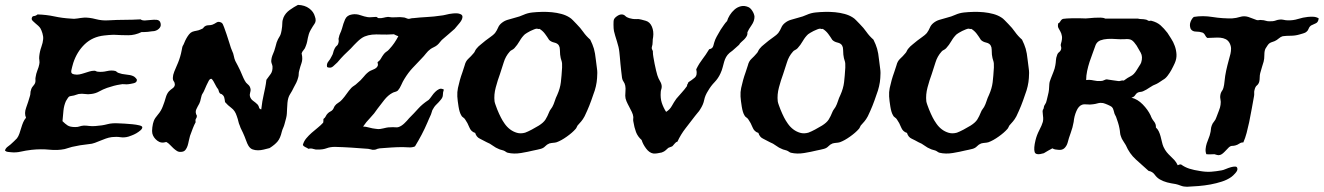

<svg xmlns="http://www.w3.org/2000/svg" viewBox="-55 -584 5281 766"><path d="M509.8 -456.1Q483.4 -443.4 457 -443.4Q430.7 -443.4 398.4 -445.3Q389.6 -445.3 379.4 -444.3Q369.1 -443.4 360.4 -442.4Q314.5 -437.5 283.2 -407.7Q252 -377.9 237.3 -333Q232.4 -316.4 229.5 -302.7Q226.6 -289.1 242.2 -287.1Q252 -285.2 261.7 -287.1Q271.5 -289.1 281.7 -292.5Q292 -295.9 301.8 -298.8Q311.5 -301.8 321.3 -301.8Q325.2 -301.8 328.6 -299.8Q332 -297.9 335.9 -297.9Q352.5 -295.9 371.1 -300.3Q389.6 -304.7 405.3 -300.8Q408.2 -299.8 410.6 -297.4Q413.1 -294.9 418 -293Q430.7 -288.1 448.2 -286.6Q465.8 -285.2 476.6 -280.3Q481.4 -278.3 486.3 -272.9Q491.2 -267.6 491.2 -265.6Q491.2 -254.9 478.5 -252Q465.8 -249 457 -248Q449.2 -247.1 441.4 -248Q433.6 -249 425.8 -247.1Q412.1 -245.1 399.4 -241.7Q386.7 -238.3 372.1 -233.4Q355.5 -227.5 340.8 -219.2Q326.2 -210.9 308.6 -209Q295.9 -207 284.2 -209Q272.5 -210.9 258.8 -209Q253.9 -208 249.5 -206.1Q245.1 -204.1 240.2 -203.1Q231.4 -201.2 227.1 -200.7Q222.7 -200.2 220.2 -198.2Q217.8 -196.3 215.3 -192.4Q212.9 -188.5 208 -180.7Q200.2 -163.1 198.2 -143.1Q196.3 -123 194.3 -100.6Q205.1 -89.8 214.8 -83.5Q224.6 -77.1 245.1 -77.1Q255.9 -77.1 262.2 -79.6Q268.6 -82 279.3 -83Q290 -83 300.8 -81.5Q311.5 -80.1 325.2 -81.1Q353.5 -83 373 -88.4Q392.6 -93.8 420.9 -91.8Q426.8 -91.8 441.9 -90.8Q457 -89.8 472.7 -88.4Q488.3 -86.9 500.5 -84Q512.7 -81.1 512.7 -76.2Q512.7 -70.3 505.4 -64Q498 -57.6 488.8 -52.2Q479.5 -46.9 470.2 -43.5Q460.9 -40 458 -39.1Q441.4 -34.2 425.8 -36.6Q410.2 -39.1 391.6 -37.1Q377.9 -35.2 367.2 -31.2Q356.4 -27.3 345.7 -22.9Q335 -18.6 323.7 -14.2Q312.5 -9.8 297.9 -8.8Q278.3 -6.8 264.6 -4.4Q251 -2 232.4 2Q224.6 3.9 217.8 6.3Q210.9 8.8 203.1 10.7Q174.8 16.6 142.1 13.2Q109.4 9.8 71.3 13.7Q46.9 16.6 27.8 21Q8.8 25.4 -10.7 23.4Q-17.6 22.5 -23.9 22Q-30.3 21.5 -35.2 16.6Q-33.2 8.8 -26.4 2.9Q-19.5 -2.9 -12.7 -7.8Q-5.9 -13.7 0.5 -20Q6.8 -26.4 12.7 -32.2Q18.6 -40 22.5 -51.3Q26.4 -62.5 29.8 -74.2Q33.2 -85.9 37.6 -96.2Q42 -106.4 48.8 -114.3Q41 -131.8 49.3 -154.3Q57.6 -176.8 64.5 -201.2Q66.4 -207 66.4 -212.9Q66.4 -218.8 68.4 -223.6Q70.3 -233.4 77.1 -240.7Q84 -248 85.9 -255.9Q86.9 -260.7 86.4 -265.6Q85.9 -270.5 86.9 -275.4Q88.9 -290 94.2 -303.2Q99.6 -316.4 101.6 -327.1Q103.5 -335 102.1 -343.3Q100.6 -351.6 101.6 -359.4Q103.5 -378.9 109.9 -396.5Q116.2 -414.1 117.2 -427.7Q118.2 -438.5 114.3 -451.2Q110.4 -463.9 106.4 -470.7Q103.5 -475.6 97.7 -481Q91.8 -486.3 85.9 -491.2Q80.1 -496.1 75.7 -500.5Q71.3 -504.9 71.3 -508.8Q72.3 -519.5 80.1 -520Q87.9 -520.5 94.7 -526.4Q129.9 -525.4 161.6 -518.6Q193.4 -511.7 227.5 -509.8Q240.2 -507.8 253.9 -510.3Q267.6 -512.7 280.3 -513.7Q300.8 -514.6 326.7 -507.8Q352.5 -501 377.9 -502.9Q412.1 -504.9 442.4 -504.9Q472.7 -504.9 505.9 -506.8Q511.7 -502 523.4 -502.4Q535.2 -502.9 547.4 -504.4Q559.6 -505.9 569.8 -504.9Q580.1 -503.9 584 -496.1Q589.8 -482.4 582 -472.7Q574.2 -462.9 560.5 -460Q556.6 -460 549.8 -459Q543 -458 535.2 -457Q527.3 -456.1 520 -456.1Q512.7 -456.1 509.8 -456.1Z M608.4 -17.6Q587.9 -10.7 572.3 -22.9Q556.6 -35.2 552.7 -51.8Q550.8 -59.6 552.7 -75.7Q554.7 -91.8 558.6 -101.6Q562.5 -112.3 575.2 -127Q587.9 -141.6 594.7 -160.2Q601.6 -177.7 606 -193.8Q610.4 -210 619.1 -219.7Q626 -226.6 633.8 -231.9Q641.6 -237.3 642.6 -246.1Q642.6 -253.9 638.2 -259.8Q633.8 -265.6 634.8 -275.4Q634.8 -284.2 640.1 -297.9Q645.5 -311.5 650.4 -322.3Q661.1 -345.7 667 -370.1Q668.9 -377 670.4 -386.2Q671.9 -395.5 673.8 -400.4Q676.8 -404.3 680.2 -413.1Q683.6 -421.9 688.5 -430.7Q693.4 -439.5 699.2 -446.8Q705.1 -454.1 711.9 -457Q719.7 -460 729 -461.4Q738.3 -462.9 746.1 -466.8Q754.9 -469.7 756.8 -473.6Q758.8 -477.5 766.6 -481.4Q772.5 -483.4 778.8 -483.4Q785.2 -483.4 792 -485.4Q799.8 -488.3 808.6 -494.1Q817.4 -500 829.1 -493.2Q834 -490.2 838.9 -475.6Q843.8 -460.9 848.6 -448.2Q850.6 -441.4 854 -431.6Q857.4 -421.9 860.4 -411.6Q863.3 -401.4 866.2 -393.1Q869.1 -384.8 871.1 -380.9Q876 -371.1 877.9 -360.4Q879.9 -349.6 883.8 -340.8Q888.7 -331.1 893.6 -322.3Q898.4 -313.5 903.3 -302.7Q908.2 -292 912.1 -282.2Q916 -272.5 921.9 -261.7Q925.8 -253.9 933.6 -247.6Q941.4 -241.2 943.4 -233.4Q946.3 -225.6 943.4 -216.3Q940.4 -207 942.4 -199.2Q945.3 -188.5 955.1 -181.6Q964.8 -174.8 972.7 -167Q977.5 -161.1 978.5 -155.3Q979.5 -149.4 987.3 -147.5Q989.3 -166 991.7 -179.7Q994.1 -193.4 997.1 -206.5Q1000 -219.7 1002.9 -233.9Q1005.9 -248 1007.8 -265.6Q1017.6 -278.3 1025.4 -289.6Q1033.2 -300.8 1032.2 -319.3Q1031.2 -325.2 1028.8 -331.1Q1026.4 -336.9 1027.3 -343.8Q1028.3 -353.5 1031.2 -361.3Q1034.2 -369.1 1039.1 -380.9Q1042 -388.7 1043.9 -397Q1045.9 -405.3 1048.8 -415Q1051.8 -422.9 1054.2 -427.7Q1056.6 -432.6 1059.6 -437Q1062.5 -441.4 1064.5 -446.8Q1066.4 -452.1 1068.4 -462.9Q1071.3 -479.5 1071.3 -491.2Q1071.3 -502.9 1076.2 -514.6Q1084 -532.2 1101.1 -544.4Q1118.2 -556.6 1133.8 -564.5Q1161.1 -563.5 1178.7 -550.3Q1196.3 -537.1 1201.2 -518.6Q1208 -501 1200.2 -489.7Q1192.4 -478.5 1184.6 -464.8Q1179.7 -456.1 1177.2 -448.2Q1174.8 -440.4 1173.3 -433.1Q1171.9 -425.8 1170.4 -418Q1168.9 -410.2 1165 -400.4Q1162.1 -390.6 1156.2 -384.3Q1150.4 -377.9 1148.4 -371.1Q1151.4 -357.4 1150.9 -348.6Q1150.4 -339.8 1147.9 -332.5Q1145.5 -325.2 1143.1 -317.9Q1140.6 -310.5 1138.7 -301.8Q1136.7 -294.9 1136.7 -288.1Q1136.7 -281.2 1134.8 -275.4Q1131.8 -263.7 1127 -253.9Q1122.1 -244.1 1117.2 -235.4Q1110.4 -220.7 1102.1 -208Q1093.8 -195.3 1091.8 -173.8Q1090.8 -160.2 1090.3 -149.9Q1089.8 -139.6 1089.4 -130.9Q1088.9 -122.1 1086.4 -112.3Q1084 -102.5 1080.1 -88.9Q1078.1 -81.1 1074.7 -73.7Q1071.3 -66.4 1069.3 -58.6Q1063.5 -33.2 1052.7 -20Q1042 -6.8 1020.5 6.8Q1008.8 9.8 997.1 12.7Q985.4 15.6 974.1 15.6Q962.9 15.6 953.1 12.2Q943.4 8.8 936.5 -2Q931.6 -9.8 926.3 -24.9Q920.9 -40 914.1 -54.7Q911.1 -61.5 907.7 -67.9Q904.3 -74.2 902.3 -81.1Q897.5 -91.8 896 -99.6Q894.5 -107.4 889.6 -121.1Q882.8 -142.6 868.2 -153.3Q853.5 -164.1 842.8 -176.8Q841.8 -186.5 839.8 -194.3Q837.9 -202.1 831.1 -207Q829.1 -209 826.2 -209.5Q823.2 -210 821.3 -212.9Q818.4 -216.8 817.4 -222.2Q816.4 -227.5 813.5 -230.5Q811.5 -232.4 807.6 -239.3Q803.7 -246.1 800.3 -252.9Q796.9 -259.8 793 -265.1Q789.1 -270.5 787.1 -269.5Q782.2 -269.5 777.8 -261.7Q773.4 -253.9 769 -244.1Q764.6 -234.4 760.7 -225.1Q756.8 -215.8 753.9 -211.9Q749 -205.1 746.6 -191.9Q744.1 -178.7 740.2 -170.9Q733.4 -159.2 728 -147.5Q722.7 -135.7 730.5 -122.1Q730.5 -115.2 727.1 -110.8Q723.6 -106.4 725.6 -96.7Q719.7 -85.9 714.4 -72.3Q709 -58.6 703.1 -42Q700.2 -32.2 698.2 -22Q696.3 -11.7 693.4 -2.4Q690.4 6.8 685.1 13.7Q679.7 20.5 670.9 21.5Q659.2 23.4 651.4 18.6Q643.6 13.7 636.7 7.3Q629.9 1 623 -6.3Q616.2 -13.7 608.4 -17.6Z M1393.6 -79.1Q1403.3 -79.1 1417.5 -75.2Q1431.6 -71.3 1442.4 -70.3Q1454.1 -68.4 1460.9 -69.3Q1467.8 -70.3 1474.1 -71.8Q1480.5 -73.2 1486.8 -74.7Q1493.2 -76.2 1503.9 -76.2Q1511.7 -77.1 1521 -76.2Q1530.3 -75.2 1535.2 -77.1Q1546.9 -81.1 1558.1 -91.8Q1569.3 -102.5 1577.1 -112.3Q1597.7 -132.8 1613.8 -150.9Q1629.9 -168.9 1655.3 -185.5Q1661.1 -191.4 1667.5 -200.7Q1673.8 -210 1681.2 -217.3Q1688.5 -224.6 1696.8 -228.5Q1705.1 -232.4 1715.8 -226.6Q1711.9 -215.8 1711.9 -205.6Q1711.9 -195.3 1703.1 -185.5Q1695.3 -175.8 1686 -167Q1676.8 -158.2 1669.9 -144.5Q1667 -136.7 1666 -132.3Q1665 -127.9 1661.1 -120.1Q1658.2 -113.3 1655.8 -108.4Q1653.3 -103.5 1650.4 -95.7Q1639.6 -70.3 1627 -46.4Q1614.3 -22.5 1600.6 0Q1589.8 4.9 1575.7 3.9Q1561.5 2.9 1551.8 2.9Q1529.3 2.9 1506.8 4.4Q1484.4 5.9 1460 7.8Q1453.1 8.8 1450.7 9.8Q1448.2 10.7 1446.3 11.7Q1444.3 12.7 1441.4 13.2Q1438.5 13.7 1431.6 13.7Q1427.7 12.7 1423.3 11.7Q1418.9 10.7 1414.1 9.8Q1377 6.8 1346.2 4.9Q1315.4 2.9 1281.2 2Q1262.7 2 1248.5 7.3Q1234.4 12.7 1214.8 12.7Q1205.1 13.7 1195.3 10.3Q1185.5 6.8 1175.8 9.8Q1169.9 5.9 1163.1 2.9Q1156.2 0 1153.3 -5.9Q1157.2 -20.5 1167 -32.2Q1176.8 -43.9 1188.5 -54.2Q1200.2 -64.5 1212.4 -74.2Q1224.6 -84 1234.4 -94.7Q1235.4 -98.6 1235.4 -109.4Q1242.2 -114.3 1244.6 -120.1Q1247.1 -126 1252.9 -131.8Q1257.8 -136.7 1263.2 -139.2Q1268.6 -141.6 1272.5 -146.5Q1275.4 -150.4 1276.9 -154.3Q1278.3 -158.2 1281.2 -162.1Q1286.1 -168.9 1294.4 -173.8Q1302.7 -178.7 1309.6 -186.5Q1319.3 -197.3 1328.1 -210Q1336.9 -222.7 1346.7 -233.4Q1351.6 -238.3 1357.9 -242.2Q1364.3 -246.1 1369.1 -251Q1384.8 -263.7 1396.5 -278.3Q1408.2 -293 1420.9 -300.8Q1426.8 -303.7 1433.1 -306.2Q1439.5 -308.6 1444.3 -312Q1449.2 -315.4 1451.7 -320.8Q1454.1 -326.2 1451.2 -335.9Q1460 -341.8 1464.8 -350.6Q1469.7 -359.4 1475.6 -367.2Q1480.5 -374 1486.8 -377.9Q1493.2 -381.8 1498 -387.7Q1509.8 -400.4 1518.1 -412.6Q1526.4 -424.8 1534.2 -439.5Q1525.4 -442.4 1516.6 -447.3Q1486.3 -445.3 1465.8 -446.3Q1445.3 -447.3 1429.7 -445.8Q1414.1 -444.3 1399.9 -438.5Q1385.7 -432.6 1369.1 -416Q1362.3 -409.2 1357.4 -404.3Q1352.5 -399.4 1344.7 -390.6Q1328.1 -375 1317.4 -364.3Q1306.6 -353.5 1291 -335Q1283.2 -327.1 1273.4 -318.8Q1263.7 -310.5 1250 -316.4Q1247.1 -329.1 1254.9 -338.4Q1262.7 -347.7 1267.6 -358.4Q1273.4 -368.2 1274.4 -374.5Q1275.4 -380.9 1280.3 -390.6Q1284.2 -398.4 1289.1 -401.9Q1293.9 -405.3 1295.9 -416Q1296.9 -420.9 1295.9 -425.3Q1294.9 -429.7 1296.9 -434.6Q1298.8 -444.3 1302.2 -451.2Q1305.7 -458 1309.6 -470.7Q1314.5 -490.2 1321.8 -506.8Q1329.1 -523.4 1349.6 -526.4Q1366.2 -529.3 1382.8 -523.4Q1399.4 -517.6 1412.1 -515.6Q1419.9 -514.6 1428.7 -515.6Q1437.5 -516.6 1445.3 -516.6Q1451.2 -515.6 1450.7 -514.2Q1450.2 -512.7 1455.1 -511.7Q1465.8 -510.7 1474.6 -513.2Q1483.4 -515.6 1493.2 -516.6Q1507.8 -513.7 1524.9 -515.1Q1542 -516.6 1553.7 -514.6Q1558.6 -514.6 1564 -512.2Q1569.3 -509.8 1574.2 -508.8Q1579.1 -508.8 1583.5 -510.3Q1587.9 -511.7 1594.7 -511.7Q1620.1 -514.6 1648.4 -516.1Q1676.8 -517.6 1702.1 -521.5Q1712.9 -522.5 1722.2 -524.9Q1731.4 -527.3 1737.3 -528.3Q1743.2 -529.3 1752 -530.3Q1760.7 -531.2 1768.6 -530.8Q1776.4 -530.3 1782.7 -527.3Q1789.1 -524.4 1790 -518.6Q1791 -507.8 1779.3 -493.2Q1767.6 -478.5 1758.8 -468.8Q1747.1 -458 1735.8 -448.7Q1724.6 -439.5 1714.8 -430.7Q1707 -424.8 1701.2 -417Q1695.3 -409.2 1689.5 -404.3Q1683.6 -399.4 1676.3 -396Q1668.9 -392.6 1663.1 -388.7Q1652.3 -380.9 1644.5 -370.6Q1636.7 -360.4 1626 -349.6Q1607.4 -330.1 1590.8 -312.5Q1574.2 -294.9 1558.6 -269.5Q1551.8 -258.8 1545.9 -245.1Q1540 -231.4 1532.2 -222.7Q1527.3 -218.8 1521 -217.3Q1514.6 -215.8 1509.8 -212.9Q1493.2 -204.1 1478 -185.1Q1462.9 -166 1451.2 -150.4Q1438.5 -130.9 1421.9 -113.8Q1405.3 -96.7 1393.6 -79.1Z M2299.8 -425.8Q2309.6 -406.2 2314.5 -389.6Q2319.3 -373 2322.3 -344.7Q2324.2 -325.2 2326.7 -310.1Q2329.1 -294.9 2327.1 -272.5Q2326.2 -256.8 2322.3 -239.7Q2318.4 -222.7 2312.5 -208Q2303.7 -181.6 2295.9 -162.1Q2288.1 -142.6 2277.3 -120.1Q2270.5 -107.4 2263.7 -99.6Q2256.8 -91.8 2249 -83Q2247.1 -80.1 2245.6 -76.2Q2244.1 -72.3 2241.2 -69.3Q2228.5 -54.7 2206.5 -39.1Q2184.6 -23.4 2166 -16.6Q2159.2 -14.6 2151.9 -14.2Q2144.5 -13.7 2136.7 -11.7Q2127 -7.8 2120.1 -0.5Q2113.3 6.8 2102.5 9.8Q2096.7 11.7 2088.4 13.2Q2080.1 14.6 2072.3 16.6Q2052.7 21.5 2023.9 26.4Q1995.1 31.2 1970.7 25.4Q1966.8 24.4 1962.9 21.5Q1959 18.6 1954.1 16.6Q1949.2 14.6 1944.3 13.7Q1939.5 12.7 1935.5 10.7Q1922.9 5.9 1911.1 -2.9Q1899.4 -11.7 1886.7 -16.6Q1873 -24.4 1859.4 -30.8Q1845.7 -37.1 1840.8 -53.7Q1824.2 -58.6 1817.4 -76.2Q1810.5 -93.8 1800.8 -107.4Q1797.9 -112.3 1792.5 -115.7Q1787.1 -119.1 1785.2 -124Q1778.3 -134.8 1774.4 -158.7Q1770.5 -182.6 1769.5 -199.2Q1768.6 -216.8 1772 -232.9Q1775.4 -249 1779.8 -264.6Q1784.2 -280.3 1789.6 -294.9Q1794.9 -309.6 1798.8 -323.2Q1802.7 -339.8 1813.5 -349.6Q1824.2 -359.4 1834 -371.1Q1837.9 -375 1839.8 -379.9Q1841.8 -384.8 1845.7 -389.6Q1853.5 -399.4 1863.3 -406.7Q1873 -414.1 1881.8 -421.9Q1891.6 -429.7 1902.3 -437Q1913.1 -444.3 1919.9 -452.1Q1927.7 -462.9 1932.1 -473.6Q1936.5 -484.4 1946.3 -492.2Q1957 -501 1970.2 -504.9Q1983.4 -508.8 2001 -513.7Q2017.6 -517.6 2033.7 -524.9Q2049.8 -532.2 2068.4 -534.2Q2085.9 -536.1 2106.4 -536.6Q2127 -537.1 2147 -535.2Q2167 -533.2 2185.1 -528.3Q2203.1 -523.4 2216.8 -514.6Q2223.6 -510.7 2231 -502.9Q2238.3 -495.1 2245.1 -488.3Q2260.7 -472.7 2272 -456.5Q2283.2 -440.4 2299.8 -425.8ZM2086.9 -469.7Q2083 -469.7 2075.7 -466.8Q2068.4 -463.9 2061 -460.4Q2053.7 -457 2047.9 -453.1Q2042 -449.2 2039.1 -447.3Q2027.3 -436.5 2018.1 -420.4Q2008.8 -404.3 1997.1 -391.6Q1992.2 -386.7 1986.8 -384.3Q1981.4 -381.8 1978.5 -377.9Q1961.9 -359.4 1954.6 -335Q1947.3 -310.5 1939.5 -288.1Q1930.7 -264.6 1922.9 -235.4Q1915 -206.1 1918 -179.7Q1918.9 -173.8 1922.4 -164.6Q1925.8 -155.3 1928.7 -147.5Q1932.6 -138.7 1936 -130.4Q1939.5 -122.1 1943.4 -115.2Q1949.2 -103.5 1958.5 -90.3Q1967.8 -77.1 1980 -67.9Q1992.2 -58.6 2007.3 -54.2Q2022.5 -49.8 2040 -54.7Q2050.8 -58.6 2066.4 -66.9Q2082 -75.2 2094.7 -83Q2113.3 -94.7 2121.1 -106.9Q2128.9 -119.1 2136.7 -138.7Q2138.7 -143.6 2142.1 -147.9Q2145.5 -152.3 2148.4 -157.2Q2154.3 -168 2158.2 -180.7Q2162.1 -193.4 2168 -205.1Q2179.7 -231.4 2182.6 -255.9Q2185.5 -280.3 2187.5 -314.5Q2188.5 -333 2185.1 -341.8Q2181.6 -350.6 2179.7 -366.2Q2178.7 -377 2178.7 -386.2Q2178.7 -395.5 2174.8 -402.3Q2169.9 -411.1 2156.7 -414.1Q2143.6 -417 2135.7 -424.8Q2127.9 -437.5 2119.1 -449.2Q2110.4 -460.9 2097.7 -468.8Q2092.8 -467.8 2090.8 -468.8Q2088.9 -469.7 2086.9 -469.7Z M2602.5 -137.7Q2617.2 -146.5 2625.5 -161.6Q2633.8 -176.8 2643.6 -190.4Q2654.3 -203.1 2665 -214.8Q2675.8 -226.6 2685.5 -240.2Q2686.5 -246.1 2687 -247.1Q2687.5 -248 2688 -248.5Q2688.5 -249 2689 -250Q2689.5 -251 2691.4 -255.9Q2704.1 -263.7 2716.3 -273.9Q2728.5 -284.2 2722.7 -307.6Q2729.5 -321.3 2735.4 -330.6Q2741.2 -339.8 2747.6 -348.1Q2753.9 -356.4 2760.3 -365.7Q2766.6 -375 2774.4 -387.7Q2788.1 -389.6 2791 -401.9Q2793.9 -414.1 2798.8 -426.8Q2803.7 -437.5 2809.6 -447.3Q2815.4 -457 2820.3 -465.8Q2827.1 -475.6 2833 -484.4Q2838.9 -493.2 2845.7 -500Q2848.6 -510.7 2856.4 -523.4Q2864.3 -536.1 2875.5 -545.9Q2886.7 -555.7 2900.9 -559.1Q2915 -562.5 2930.7 -555.7Q2939.5 -551.8 2946.8 -540Q2954.1 -528.3 2955.1 -517.6Q2955.1 -500 2943.4 -483.4Q2931.6 -466.8 2926.8 -455.1Q2927.7 -446.3 2923.8 -439.5Q2919.9 -432.6 2914.1 -426.8Q2908.2 -420.9 2902.3 -416Q2896.5 -411.1 2893.6 -405.3Q2881.8 -395.5 2875.5 -389.2Q2869.1 -382.8 2855.5 -373Q2846.7 -365.2 2841.8 -356.4Q2836.9 -347.7 2834 -337.4Q2831.1 -327.1 2828.1 -315.4Q2825.2 -303.7 2819.3 -291Q2810.5 -271.5 2795.9 -256.3Q2781.2 -241.2 2770.5 -222.7Q2757.8 -203.1 2754.4 -185.1Q2751 -167 2738.3 -147.5Q2734.4 -140.6 2728.5 -134.3Q2722.7 -127.9 2717.8 -121.1Q2699.2 -96.7 2680.2 -72.3Q2661.1 -47.9 2647.5 -18.6Q2641.6 -17.6 2637.2 -11.7Q2632.8 -5.9 2627.9 -1Q2625 1 2620.1 2.4Q2615.2 3.9 2611.3 5.9Q2605.5 10.7 2600.6 15.6Q2595.7 20.5 2585 24.4Q2577.1 26.4 2566.9 27.8Q2556.6 29.3 2550.8 28.3Q2535.2 25.4 2522.5 8.3Q2509.8 -8.8 2504.9 -25.4Q2489.3 -39.1 2482.4 -57.1Q2475.6 -75.2 2471.7 -99.6Q2470.7 -104.5 2471.2 -108.4Q2471.7 -112.3 2471.7 -117.2Q2470.7 -127 2465.8 -137.2Q2460.9 -147.5 2455.1 -158.2Q2449.2 -168.9 2444.3 -180.2Q2439.5 -191.4 2439.5 -202.1Q2439.5 -211.9 2440.4 -221.7Q2441.4 -231.4 2439.5 -242.2Q2437.5 -252 2432.1 -259.3Q2426.8 -266.6 2425.8 -280.3Q2424.8 -288.1 2423.3 -301.3Q2421.9 -314.5 2420.4 -328.6Q2418.9 -342.8 2418 -356Q2417 -369.1 2416 -376Q2414.1 -395.5 2406.2 -419.4Q2398.4 -443.4 2394.5 -460Q2392.6 -469.7 2392.6 -485.4Q2392.6 -501 2393.6 -503.9Q2395.5 -511.7 2405.8 -519Q2416 -526.4 2424.8 -526.4Q2433.6 -526.4 2439.5 -520.5Q2445.3 -514.6 2455.1 -511.7Q2462.9 -509.8 2467.8 -508.8Q2472.7 -507.8 2483.4 -507.8Q2493.2 -508.8 2503.4 -505.9Q2513.7 -502.9 2521.5 -501Q2538.1 -496.1 2545.9 -477.5Q2553.7 -459 2550.8 -436.5Q2548.8 -427.7 2548.8 -417Q2548.8 -406.2 2545.9 -397.5Q2543.9 -390.6 2547.4 -385.3Q2550.8 -379.9 2549.8 -374Q2549.8 -368.2 2551.8 -356Q2553.7 -343.8 2556.6 -329.6Q2559.6 -315.4 2562.5 -302.7Q2565.4 -290 2567.4 -284.2Q2571.3 -271.5 2578.1 -260.3Q2585 -249 2585 -238.3Q2585 -232.4 2583 -227.1Q2581.1 -221.7 2581.1 -216.8Q2579.1 -192.4 2585.4 -173.3Q2591.8 -154.3 2602.5 -137.7Z M3429.7 -425.8Q3439.5 -406.2 3444.3 -389.6Q3449.2 -373 3452.1 -344.7Q3454.1 -325.2 3456.5 -310.1Q3459 -294.9 3457 -272.5Q3456.1 -256.8 3452.1 -239.7Q3448.2 -222.7 3442.4 -208Q3433.6 -181.6 3425.8 -162.1Q3418 -142.6 3407.2 -120.1Q3400.4 -107.4 3393.6 -99.6Q3386.7 -91.8 3378.9 -83Q3377 -80.1 3375.5 -76.2Q3374 -72.3 3371.1 -69.3Q3358.4 -54.7 3336.4 -39.1Q3314.5 -23.4 3295.9 -16.6Q3289.1 -14.6 3281.7 -14.2Q3274.4 -13.7 3266.6 -11.7Q3256.8 -7.8 3250 -0.5Q3243.2 6.8 3232.4 9.8Q3226.6 11.7 3218.3 13.2Q3210 14.6 3202.1 16.6Q3182.6 21.5 3153.8 26.4Q3125 31.2 3100.6 25.4Q3096.7 24.4 3092.8 21.5Q3088.9 18.6 3084 16.6Q3079.1 14.6 3074.2 13.7Q3069.3 12.7 3065.4 10.7Q3052.7 5.9 3041 -2.9Q3029.3 -11.7 3016.6 -16.6Q3002.9 -24.4 2989.3 -30.8Q2975.6 -37.1 2970.7 -53.7Q2954.1 -58.6 2947.3 -76.2Q2940.4 -93.8 2930.7 -107.4Q2927.7 -112.3 2922.4 -115.7Q2917 -119.1 2915 -124Q2908.2 -134.8 2904.3 -158.7Q2900.4 -182.6 2899.4 -199.2Q2898.4 -216.8 2901.9 -232.9Q2905.3 -249 2909.7 -264.6Q2914.1 -280.3 2919.4 -294.9Q2924.8 -309.6 2928.7 -323.2Q2932.6 -339.8 2943.4 -349.6Q2954.1 -359.4 2963.9 -371.1Q2967.8 -375 2969.7 -379.9Q2971.7 -384.8 2975.6 -389.6Q2983.4 -399.4 2993.2 -406.7Q3002.9 -414.1 3011.7 -421.9Q3021.5 -429.7 3032.2 -437Q3043 -444.3 3049.8 -452.1Q3057.6 -462.9 3062 -473.6Q3066.4 -484.4 3076.2 -492.2Q3086.9 -501 3100.1 -504.9Q3113.3 -508.8 3130.9 -513.7Q3147.5 -517.6 3163.6 -524.9Q3179.7 -532.2 3198.2 -534.2Q3215.8 -536.1 3236.3 -536.6Q3256.8 -537.1 3276.9 -535.2Q3296.9 -533.2 3314.9 -528.3Q3333 -523.4 3346.7 -514.6Q3353.5 -510.7 3360.8 -502.9Q3368.2 -495.1 3375 -488.3Q3390.6 -472.7 3401.9 -456.5Q3413.1 -440.4 3429.7 -425.8ZM3216.8 -469.7Q3212.9 -469.7 3205.6 -466.8Q3198.2 -463.9 3190.9 -460.4Q3183.6 -457 3177.7 -453.1Q3171.9 -449.2 3168.9 -447.3Q3157.2 -436.5 3147.9 -420.4Q3138.7 -404.3 3127 -391.6Q3122.1 -386.7 3116.7 -384.3Q3111.3 -381.8 3108.4 -377.9Q3091.8 -359.4 3084.5 -335Q3077.1 -310.5 3069.3 -288.1Q3060.5 -264.6 3052.7 -235.4Q3044.9 -206.1 3047.9 -179.7Q3048.8 -173.8 3052.2 -164.6Q3055.7 -155.3 3058.6 -147.5Q3062.5 -138.7 3065.9 -130.4Q3069.3 -122.1 3073.2 -115.2Q3079.1 -103.5 3088.4 -90.3Q3097.7 -77.1 3109.9 -67.9Q3122.1 -58.6 3137.2 -54.2Q3152.3 -49.8 3169.9 -54.7Q3180.7 -58.6 3196.3 -66.9Q3211.9 -75.2 3224.6 -83Q3243.2 -94.7 3251 -106.9Q3258.8 -119.1 3266.6 -138.7Q3268.6 -143.6 3272 -147.9Q3275.4 -152.3 3278.3 -157.2Q3284.2 -168 3288.1 -180.7Q3292 -193.4 3297.9 -205.1Q3309.6 -231.4 3312.5 -255.9Q3315.4 -280.3 3317.4 -314.5Q3318.4 -333 3314.9 -341.8Q3311.5 -350.6 3309.6 -366.2Q3308.6 -377 3308.6 -386.2Q3308.6 -395.5 3304.7 -402.3Q3299.8 -411.1 3286.6 -414.1Q3273.4 -417 3265.6 -424.8Q3257.8 -437.5 3249 -449.2Q3240.2 -460.9 3227.5 -468.8Q3222.7 -467.8 3220.7 -468.8Q3218.8 -469.7 3216.8 -469.7Z M4022.5 -425.8Q4032.2 -406.2 4037.1 -389.6Q4042 -373 4044.9 -344.7Q4046.9 -325.2 4049.3 -310.1Q4051.8 -294.9 4049.8 -272.5Q4048.8 -256.8 4044.9 -239.7Q4041 -222.7 4035.2 -208Q4026.4 -181.6 4018.6 -162.1Q4010.7 -142.6 4000 -120.1Q3993.2 -107.4 3986.3 -99.6Q3979.5 -91.8 3971.7 -83Q3969.7 -80.1 3968.3 -76.2Q3966.8 -72.3 3963.9 -69.3Q3951.2 -54.7 3929.2 -39.1Q3907.2 -23.4 3888.7 -16.6Q3881.8 -14.6 3874.5 -14.2Q3867.2 -13.7 3859.4 -11.7Q3849.6 -7.8 3842.8 -0.5Q3835.9 6.8 3825.2 9.8Q3819.3 11.7 3811 13.2Q3802.7 14.6 3794.9 16.6Q3775.4 21.5 3746.6 26.4Q3717.8 31.2 3693.4 25.4Q3689.5 24.4 3685.5 21.5Q3681.6 18.6 3676.8 16.6Q3671.9 14.6 3667 13.7Q3662.1 12.7 3658.2 10.7Q3645.5 5.9 3633.8 -2.9Q3622.1 -11.7 3609.4 -16.6Q3595.7 -24.4 3582 -30.8Q3568.4 -37.1 3563.5 -53.7Q3546.9 -58.6 3540 -76.2Q3533.2 -93.8 3523.4 -107.4Q3520.5 -112.3 3515.1 -115.7Q3509.8 -119.1 3507.8 -124Q3501 -134.8 3497.1 -158.7Q3493.2 -182.6 3492.2 -199.2Q3491.2 -216.8 3494.6 -232.9Q3498 -249 3502.4 -264.6Q3506.8 -280.3 3512.2 -294.9Q3517.6 -309.6 3521.5 -323.2Q3525.4 -339.8 3536.1 -349.6Q3546.9 -359.4 3556.6 -371.1Q3560.5 -375 3562.5 -379.9Q3564.5 -384.8 3568.4 -389.6Q3576.2 -399.4 3585.9 -406.7Q3595.7 -414.1 3604.5 -421.9Q3614.3 -429.7 3625 -437Q3635.7 -444.3 3642.6 -452.1Q3650.4 -462.9 3654.8 -473.6Q3659.2 -484.4 3668.9 -492.2Q3679.7 -501 3692.9 -504.9Q3706.1 -508.8 3723.6 -513.7Q3740.2 -517.6 3756.3 -524.9Q3772.5 -532.2 3791 -534.2Q3808.6 -536.1 3829.1 -536.6Q3849.6 -537.1 3869.6 -535.2Q3889.6 -533.2 3907.7 -528.3Q3925.8 -523.4 3939.5 -514.6Q3946.3 -510.7 3953.6 -502.9Q3960.9 -495.1 3967.8 -488.3Q3983.4 -472.7 3994.6 -456.5Q4005.9 -440.4 4022.5 -425.8ZM3809.6 -469.7Q3805.7 -469.7 3798.3 -466.8Q3791 -463.9 3783.7 -460.4Q3776.4 -457 3770.5 -453.1Q3764.6 -449.2 3761.7 -447.3Q3750 -436.5 3740.7 -420.4Q3731.4 -404.3 3719.7 -391.6Q3714.8 -386.7 3709.5 -384.3Q3704.1 -381.8 3701.2 -377.9Q3684.6 -359.4 3677.2 -335Q3669.9 -310.5 3662.1 -288.1Q3653.3 -264.6 3645.5 -235.4Q3637.7 -206.1 3640.6 -179.7Q3641.6 -173.8 3645 -164.6Q3648.4 -155.3 3651.4 -147.5Q3655.3 -138.7 3658.7 -130.4Q3662.1 -122.1 3666 -115.2Q3671.9 -103.5 3681.2 -90.3Q3690.4 -77.1 3702.6 -67.9Q3714.8 -58.6 3730 -54.2Q3745.1 -49.8 3762.7 -54.7Q3773.4 -58.6 3789.1 -66.9Q3804.7 -75.2 3817.4 -83Q3835.9 -94.7 3843.8 -106.9Q3851.6 -119.1 3859.4 -138.7Q3861.3 -143.6 3864.7 -147.9Q3868.2 -152.3 3871.1 -157.2Q3877 -168 3880.9 -180.7Q3884.8 -193.4 3890.6 -205.1Q3902.3 -231.4 3905.3 -255.9Q3908.2 -280.3 3910.2 -314.5Q3911.1 -333 3907.7 -341.8Q3904.3 -350.6 3902.3 -366.2Q3901.4 -377 3901.4 -386.2Q3901.4 -395.5 3897.5 -402.3Q3892.6 -411.1 3879.4 -414.1Q3866.2 -417 3858.4 -424.8Q3850.6 -437.5 3841.8 -449.2Q3833 -460.9 3820.3 -468.8Q3815.4 -467.8 3813.5 -468.8Q3811.5 -469.7 3809.6 -469.7Z M4484.4 -509.8Q4492.2 -507.8 4500 -507.8Q4507.8 -507.8 4515.6 -505.9Q4518.6 -505.9 4521.5 -503.9Q4524.4 -502 4527.3 -501Q4530.3 -500 4533.2 -501Q4536.1 -502 4539.1 -501Q4561.5 -495.1 4575.2 -482.9Q4588.9 -470.7 4602.5 -453.1Q4608.4 -443.4 4617.2 -430.2Q4626 -417 4631.8 -400.9Q4637.7 -384.8 4638.7 -367.2Q4639.6 -349.6 4631.8 -332Q4629.9 -327.1 4626 -319.8Q4622.1 -312.5 4618.2 -304.7Q4612.3 -293.9 4603.5 -282.2Q4594.7 -270.5 4585 -265.6Q4577.1 -260.7 4571.8 -256.8Q4566.4 -252.9 4558.6 -249Q4544.9 -244.1 4531.7 -234.9Q4518.6 -225.6 4504.9 -219.7Q4500 -217.8 4494.6 -217.3Q4489.3 -216.8 4484.4 -214.8Q4477.5 -210.9 4473.6 -204.1Q4469.7 -197.3 4459 -194.3Q4483.4 -188.5 4503.9 -167.5Q4524.4 -146.5 4535.2 -124Q4540 -110.4 4548.8 -99.6Q4557.6 -88.9 4556.6 -75.2Q4563.5 -69.3 4567.9 -60.1Q4572.3 -50.8 4575.2 -40Q4578.1 -29.3 4580.6 -18.1Q4583 -6.8 4586.9 2Q4592.8 14.6 4599.6 22.9Q4606.4 31.2 4614.3 38.6Q4622.1 45.9 4629.9 54.2Q4637.7 62.5 4643.6 75.2Q4647.5 74.2 4649.9 72.8Q4652.3 71.3 4657.2 72.3Q4671.9 83 4689.9 88.9Q4708 94.7 4734.4 98.6Q4756.8 102.5 4776.9 101.1Q4796.9 99.6 4818.4 95.7Q4825.2 94.7 4835.4 90.3Q4845.7 85.9 4856 83Q4866.2 80.1 4874 80.6Q4881.8 81.1 4881.8 90.8Q4881.8 97.7 4873 107.4Q4864.3 117.2 4857.4 122.1Q4840.8 133.8 4819.3 140.6Q4797.9 147.5 4774.4 151.9Q4751 156.2 4726.6 158.2Q4702.1 160.2 4680.7 161.1Q4667 161.1 4655.8 156.7Q4644.5 152.3 4635.7 150.4Q4616.2 147.5 4601.1 143.6Q4585.9 139.6 4572.3 131.8Q4560.5 125 4551.8 112.8Q4543 100.6 4527.3 97.7Q4502 75.2 4476.6 52.2Q4451.2 29.3 4436.5 -4.9Q4431.6 -13.7 4425.8 -22Q4419.9 -30.3 4417 -40Q4414.1 -46.9 4413.6 -54.7Q4413.1 -62.5 4411.1 -72.3Q4409.2 -83 4405.3 -95.2Q4401.4 -107.4 4397.5 -118.2Q4396.5 -121.1 4394.5 -124Q4392.6 -127 4391.6 -129.9Q4389.6 -135.7 4387.7 -144Q4385.7 -152.3 4380.9 -157.2Q4376 -161.1 4364.7 -166Q4353.5 -170.9 4345.7 -172.9Q4335 -174.8 4324.7 -171.9Q4314.5 -168.9 4305.7 -168Q4293 -166 4281.2 -167.5Q4269.5 -168.9 4261.7 -166Q4248 -161.1 4239.3 -140.6Q4230.5 -120.1 4228.5 -97.7Q4224.6 -75.2 4216.8 -54.2Q4209 -33.2 4204.1 -13.7Q4200.2 -1 4191.4 7.3Q4182.6 15.6 4167 13.7Q4159.2 12.7 4154.8 12.2Q4150.4 11.7 4143.6 7.8Q4138.7 9.8 4126.5 17.1Q4114.3 24.4 4109.4 27.3Q4077.1 37.1 4072.8 22.5Q4068.4 7.8 4076.2 -24.4Q4081.1 -44.9 4091.3 -64.5Q4101.6 -84 4105.5 -97.7Q4107.4 -106.4 4106.9 -113.8Q4106.4 -121.1 4105.5 -127.9Q4104.5 -134.8 4104.5 -140.1Q4104.5 -145.5 4108.4 -150.4Q4109.4 -161.1 4114.3 -167.5Q4119.1 -173.8 4121.1 -184.6Q4123 -194.3 4126 -205.1Q4128.9 -215.8 4129.9 -225.6Q4130.9 -237.3 4131.3 -247.6Q4131.8 -257.8 4137.7 -271.5Q4142.6 -284.2 4147.9 -297.4Q4153.3 -310.5 4155.3 -323.2Q4157.2 -333 4157.7 -343.3Q4158.2 -353.5 4162.1 -363.3Q4164.1 -371.1 4170.4 -376Q4176.8 -380.9 4178.7 -388.7Q4179.7 -394.5 4177.7 -399.4Q4175.8 -404.3 4177.7 -409.2Q4183.6 -428.7 4181.6 -439.9Q4179.7 -451.2 4175.3 -458.5Q4170.9 -465.8 4167.5 -472.7Q4164.1 -479.5 4167 -491.2Q4171.9 -492.2 4175.8 -499.5Q4179.7 -506.8 4186.5 -508.8Q4190.4 -509.8 4201.2 -510.3Q4211.9 -510.7 4224.6 -511.2Q4237.3 -511.7 4249 -511.2Q4260.7 -510.7 4267.6 -510.7Q4275.4 -509.8 4287.1 -511.2Q4298.8 -512.7 4311.5 -513.2Q4324.2 -513.7 4335.4 -513.7Q4346.7 -513.7 4354.5 -509.8ZM4335.9 -260.7Q4343.8 -260.7 4351.1 -264.6Q4358.4 -268.6 4365.2 -266.6Q4375 -264.6 4384.8 -263.7Q4394.5 -262.7 4406.2 -260.7Q4411.1 -259.8 4416 -261.7Q4420.9 -263.7 4428.7 -262.7Q4444.3 -274.4 4456.5 -280.3Q4468.8 -286.1 4479.5 -303.7Q4484.4 -312.5 4490.2 -320.8Q4496.1 -329.1 4498 -335Q4504.9 -357.4 4496.1 -373.5Q4487.3 -389.6 4479.5 -402.3Q4469.7 -417 4460.9 -423.3Q4452.1 -429.7 4431.6 -427.7Q4415 -426.8 4397.5 -428.2Q4379.9 -429.7 4363.8 -428.7Q4347.7 -427.7 4335 -422.9Q4322.3 -418 4316.4 -405.3Q4311.5 -390.6 4304.7 -373Q4297.9 -355.5 4292 -337.4Q4286.1 -319.3 4282.2 -300.8Q4278.3 -282.2 4278.3 -264.6Q4293 -266.6 4307.6 -263.2Q4322.3 -259.8 4335.9 -260.7Z M5206.1 -510.7Q5204.1 -495.1 5194.8 -491.2Q5185.5 -487.3 5175.8 -482.4Q5168.9 -477.5 5166 -469.7Q5163.1 -461.9 5158.2 -458Q5153.3 -453.1 5144 -450.7Q5134.8 -448.2 5128.9 -446.3Q5112.3 -441.4 5094.2 -441.4Q5076.2 -441.4 5062.5 -439.5Q5054.7 -437.5 5046.9 -430.7Q5039.1 -423.8 5030.3 -419.9Q5021.5 -417 5016.6 -415Q5011.7 -413.1 5008.3 -410.2Q5004.9 -407.2 5002 -402.8Q4999 -398.4 4994.1 -390.6Q4989.3 -381.8 4989.3 -365.2Q4989.3 -348.6 4986.3 -337.9Q4983.4 -329.1 4980 -317.4Q4976.6 -305.7 4972.7 -292Q4970.7 -284.2 4970.7 -274.9Q4970.7 -265.6 4968.8 -257.8Q4965.8 -248 4959.5 -243.2Q4953.1 -238.3 4950.2 -225.6Q4948.2 -219.7 4948.7 -213.4Q4949.2 -207 4948.2 -201.2Q4944.3 -177.7 4939 -150.4Q4933.6 -123 4928.7 -96.7Q4923.8 -74.2 4918.5 -53.7Q4913.1 -33.2 4905.3 -15.6Q4897.5 -16.6 4889.6 -11.2Q4881.8 -5.9 4874 -3.9Q4867.2 -2 4860.8 -2Q4854.5 -2 4848.6 2.9Q4841.8 9.8 4831.1 21Q4820.3 32.2 4812.5 34.2Q4805.7 36.1 4800.3 34.2Q4794.9 32.2 4790 31.2Q4782.2 31.2 4774.9 31.7Q4767.6 32.2 4757.8 31.2Q4753.9 21.5 4754.9 10.3Q4755.9 -1 4759.3 -11.7Q4762.7 -22.5 4767.1 -32.7Q4771.5 -43 4773.4 -52.7Q4775.4 -59.6 4775.9 -67.4Q4776.4 -75.2 4779.3 -83Q4782.2 -91.8 4788.6 -99.1Q4794.9 -106.4 4797.9 -116.2Q4801.8 -127 4807.6 -141.6Q4813.5 -156.2 4814.5 -166Q4816.4 -177.7 4814 -188.5Q4811.5 -199.2 4815.4 -211.9Q4817.4 -217.8 4820.8 -222.2Q4824.2 -226.6 4826.2 -234.4Q4829.1 -245.1 4830.1 -257.3Q4831.1 -269.5 4833 -281.2Q4835 -292 4836.9 -302.2Q4838.9 -312.5 4841.8 -323.2Q4844.7 -335.9 4848.1 -347.2Q4851.6 -358.4 4854 -369.1Q4856.4 -379.9 4856.4 -390.1Q4856.4 -400.4 4850.6 -412.1Q4844.7 -422.9 4835 -427.7Q4825.2 -432.6 4813.5 -433.6Q4801.8 -434.6 4788.1 -433.6Q4774.4 -432.6 4761.7 -432.6Q4756.8 -435.5 4752.9 -443.4Q4749 -451.2 4742.2 -454.1Q4730.5 -458 4716.3 -458Q4702.1 -458 4695.3 -468.8Q4689.5 -483.4 4694.8 -497.1Q4700.2 -510.7 4708 -516.6Q4744.1 -522.5 4783.2 -516.1Q4822.3 -509.8 4861.3 -510.7Q4877 -511.7 4892.6 -516.6Q4908.2 -521.5 4924.8 -516.6Q4929.7 -514.6 4941.9 -510.3Q4954.1 -505.9 4959 -503.9Q4963.9 -502.9 4968.8 -503.9Q4973.6 -504.9 4978.5 -503.9Q4986.3 -503.9 4993.7 -501.5Q5001 -499 5008.8 -499Q5018.6 -499 5022.9 -499.5Q5027.3 -500 5030.8 -501Q5034.2 -502 5038.1 -503.4Q5042 -504.9 5050.8 -505.9Q5058.6 -506.8 5066.4 -504.9Q5074.2 -502.9 5082 -502.9Q5103.5 -502 5123.5 -508.3Q5143.6 -514.6 5163.1 -516.6Q5173.8 -517.6 5185.1 -517.1Q5196.3 -516.6 5206.1 -510.7Z"/></svg>

Font: Trade Winds
Style: Regular
Weight: 400
Designer: Squid
Foundry: Font Diner, Inc DBA Sideshow
Version: Version 1.000